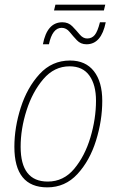

<svg xmlns="http://www.w3.org/2000/svg" viewBox="-20 -798 502 828"><path d="M184 10Q261 10 314 -47.5Q367 -105 394 -191.5Q421 -278 421 -363Q421 -445 385 -491Q349 -537 282 -537Q204 -537 150.5 -478.5Q97 -420 69.5 -334Q42 -248 42 -165Q42 10 184 10ZM186 -15Q69 -15 69 -165Q69 -242 94.5 -322Q120 -402 167 -457Q214 -512 280 -512Q337 -512 365.5 -472Q394 -432 394 -364Q394 -286 370 -205.5Q346 -125 300 -70Q254 -15 186 -15ZM213 -753H428L434 -778H219ZM165 -607H191Q206 -678 246 -678Q266 -678 280.5 -660Q295 -642 311.5 -624.5Q328 -607 353 -607Q417 -607 436 -702H411Q401 -662 388.5 -647Q376 -632 356 -632Q338 -632 323.5 -649.5Q309 -667 292 -684.5Q275 -702 249 -702Q183 -702 165 -607Z"/></svg>

Font: Noto Sans UI SemiCondensed Thin
Style: Italic
Weight: 250
Width: 4
Italic angle: -12°
Designer: Monotype Design Team
Foundry: Monotype Imaging Inc.
Version: Version 1.901